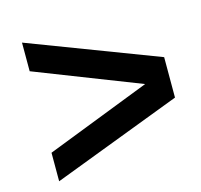

<svg xmlns="http://www.w3.org/2000/svg" viewBox="-84 -691 753 721"><g transform="rotate(-15 292.0 -330.5)"><path d="M562 -252 60.5 -61V-171.9L466.8 -330.1L60.5 -488.8V-600.1L562 -409.2Z"/></g></svg>

Font: Arimo
Style: Italic
Weight: 400
Italic angle: -12°
Designer: Steve Matteson
Foundry: Monotype Imaging Inc.
Version: Version 1.33